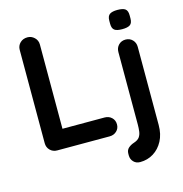

<svg xmlns="http://www.w3.org/2000/svg" viewBox="-129 -836 1094 1149"><g transform="rotate(-15 418.5 -261.5)"><path d="M461 -117Q487 -117 504.5 -100.5Q522 -84 522 -58Q522 -33 504.5 -16.5Q487 0 461 0H136Q110 0 92.5 -17.5Q75 -35 75 -61V-639Q75 -665 93 -682.5Q111 -700 139 -700Q163 -700 181.5 -682.5Q200 -665 200 -639V-100L178 -117ZM762 10Q762 67 740 108.5Q718 150 681 173Q644 196 598 196Q573 196 557.5 179.5Q542 163 542 140V129Q542 107 556.5 94Q571 81 593 74Q617 66 627 51.5Q637 37 639.5 17Q642 -3 642 -25V-474Q642 -500 659 -517.5Q676 -535 702 -535Q728 -535 745 -517.5Q762 -500 762 -474ZM700 -600Q666 -600 652 -611Q638 -622 638 -650V-669Q638 -698 653.5 -708.5Q669 -719 701 -719Q736 -719 750 -708Q764 -697 764 -669V-650Q764 -621 749 -610.5Q734 -600 700 -600Z"/></g></svg>

Font: zvoove
Style: Bold
Weight: 700
Designer: Vernon Adams (Nunito) & Andrew Paglinawan (Quicksand)
Foundry: zvoove
Version: Version 3.006